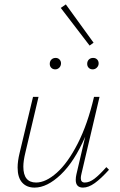

<svg xmlns="http://www.w3.org/2000/svg" viewBox="-20 -848 543 872"><path d="M387 -641 256 -812 279 -828 405 -654ZM206 -558Q206 -570 213.5 -577.5Q221 -585 233 -585Q244 -585 251 -577Q258 -569 257 -558Q256 -547 248.5 -540Q241 -533 231 -533Q220 -533 213 -540Q206 -547 206 -558ZM403 -585Q414 -585 421 -578Q428 -571 428 -560Q428 -549 420 -541Q412 -533 401 -533Q390 -533 383 -540Q376 -547 376 -558Q376 -570 383.5 -577.5Q391 -585 403 -585ZM475 -77Q439 -37 410.5 -16.5Q382 4 357 4Q324 4 324 -31Q324 -43 327 -56L367 -227Q318 -114 256 -55Q194 4 137 4Q101 4 80.5 -19Q60 -42 60 -87Q60 -116 69 -153L130 -408H155L95 -154Q86 -117 86 -91Q86 -19 144 -19Q188 -19 238 -63.5Q288 -108 333 -196Q378 -284 407 -408H432L350 -59Q347 -47 347 -39Q347 -19 365 -19Q386 -19 408.5 -36Q431 -53 463 -89Z"/></svg>

Font: Ysabeau Infant Extralight
Style: Italic
Weight: 200
Italic angle: -12°
Designer: Christian Thalmann (Catharsis Fonts)
Version: Version 0.003